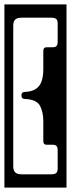

<svg xmlns="http://www.w3.org/2000/svg" viewBox="-40 -727 321 869"><path d="M-20 -707H261V122H-20ZM170 -72Q156 -72 156 -89V-179Q156 -221 140.5 -249Q125 -277 73 -279Q57 -279 57 -295Q57 -311 73 -311Q107.5 -312.5 125.5 -326.8Q143.5 -341 149.8 -363.8Q156 -386.5 156 -413V-496Q156 -513 170 -513H196Q211 -513 216 -519Q221 -525 221 -537V-621Q221 -634.5 214.8 -640.8Q208.5 -647 191 -647H60Q37.5 -647 28.8 -638.5Q20 -630 20 -611V26Q20 44.5 28.8 53.2Q37.5 62 60 62H191Q208.5 62 214.8 55.8Q221 49.5 221 36V-48Q221 -60 216 -66Q211 -72 196 -72Z"/></svg>

Font: Honk Rounded
Style: Regular
Weight: 400
Designer: Noopur Datye & Yesha Goshar
Foundry: Ek Type
Version: Version 1.000